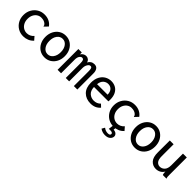

<svg xmlns="http://www.w3.org/2000/svg" viewBox="247 -1638 3006 3006"><g transform="rotate(45 1750.0 -135.5)"><path d="M283 11Q216 11 163.5 -20Q111 -51 80.5 -105Q50 -159 50 -228Q50 -297 80.5 -351.5Q111 -406 163 -437.5Q215 -469 282 -469Q341 -469 386.5 -446Q432 -423 460 -383L409 -330L403 -323L397 -329Q397 -337 394 -344.5Q391 -352 379 -364Q358 -383 333.5 -390.5Q309 -398 277 -398Q241 -398 209 -378Q177 -358 157.5 -320.5Q138 -283 138 -232Q138 -182 157.5 -144Q177 -106 211 -84.5Q245 -63 287 -63Q320 -63 350 -76.5Q380 -90 405 -119L454 -63Q419 -25 375 -7Q331 11 283 11Z M750 9Q688 9 639.5 -21.5Q591 -52 563 -106Q535 -160 535 -230Q535 -300 563 -354Q591 -408 639.5 -439Q688 -470 750 -470Q812 -470 860.5 -439Q909 -408 937 -354Q965 -300 965 -230Q965 -160 937 -106Q909 -52 860.5 -21.5Q812 9 750 9ZM750 -61Q805 -61 840.5 -108.5Q876 -156 876 -231Q876 -306 840.5 -353Q805 -400 750 -400Q695 -400 659.5 -353Q624 -306 624 -231Q624 -156 659.5 -108.5Q695 -61 750 -61Z M1035 0V-460H1111V-418Q1127 -443 1151 -457Q1175 -471 1200 -471Q1228 -471 1250.5 -454Q1273 -437 1280 -407Q1294 -437 1321 -454Q1348 -471 1382 -471Q1430 -471 1452 -437Q1474 -403 1472 -348V0H1395V-322Q1395 -360 1390.5 -378.5Q1386 -397 1377.5 -402.5Q1369 -408 1357 -408Q1340 -408 1325 -392.5Q1310 -377 1300.5 -352.5Q1291 -328 1291 -301V0H1216V-317Q1216 -371 1206.5 -389Q1197 -407 1172 -407Q1151 -407 1131.5 -380.5Q1112 -354 1112 -305V0Z M1772 10Q1671 10 1608.5 -51.5Q1546 -113 1546 -228Q1546 -305 1574.5 -359.5Q1603 -414 1651.5 -442.5Q1700 -471 1759 -471Q1811 -471 1854.5 -447Q1898 -423 1923.5 -374Q1949 -325 1949 -251Q1949 -242 1948.5 -231.5Q1948 -221 1947 -213H1628Q1632 -132 1675 -95Q1718 -58 1775 -58Q1809 -58 1838 -69.5Q1867 -81 1890 -106L1936 -62Q1876 10 1772 10ZM1631 -278H1864Q1864 -337 1834 -371Q1804 -405 1754 -405Q1709 -405 1674 -374.5Q1639 -344 1631 -278Z M2283 11Q2216 11 2163.5 -20Q2111 -51 2080.5 -105Q2050 -159 2050 -228Q2050 -297 2080.5 -351.5Q2111 -406 2163 -437.5Q2215 -469 2282 -469Q2341 -469 2386.5 -446Q2432 -423 2460 -383L2409 -330L2403 -323L2397 -329Q2397 -337 2394 -344.5Q2391 -352 2379 -364Q2358 -383 2333.5 -390.5Q2309 -398 2277 -398Q2241 -398 2209 -378Q2177 -358 2157.5 -320.5Q2138 -283 2138 -232Q2138 -182 2157.5 -144Q2177 -106 2211 -84.5Q2245 -63 2287 -63Q2320 -63 2350 -76.5Q2380 -90 2405 -119L2454 -63Q2419 -25 2375 -7Q2331 11 2283 11ZM2281 200Q2253 200 2226 192Q2199 184 2173 165L2202 115Q2242 148 2293 148Q2342 148 2342 116Q2342 101 2328.5 93.5Q2315 86 2292 86H2256L2267 0H2323L2318 42Q2360 45 2380.5 65Q2401 85 2401 109Q2401 145 2370.5 172.5Q2340 200 2281 200Z M2750 9Q2688 9 2639.5 -21.5Q2591 -52 2563 -106Q2535 -160 2535 -230Q2535 -300 2563 -354Q2591 -408 2639.5 -439Q2688 -470 2750 -470Q2812 -470 2860.5 -439Q2909 -408 2937 -354Q2965 -300 2965 -230Q2965 -160 2937 -106Q2909 -52 2860.5 -21.5Q2812 9 2750 9ZM2750 -61Q2805 -61 2840.5 -108.5Q2876 -156 2876 -231Q2876 -306 2840.5 -353Q2805 -400 2750 -400Q2695 -400 2659.5 -353Q2624 -306 2624 -231Q2624 -156 2659.5 -108.5Q2695 -61 2750 -61Z M3218 11Q3149 11 3103.5 -39Q3058 -89 3059 -199L3060 -460H3144V-199Q3144 -120 3171.5 -89Q3199 -58 3238 -58Q3284 -58 3317.5 -93Q3351 -128 3351 -203V-460H3436V-72Q3436 -53 3437 -35.5Q3438 -18 3446 0H3365Q3358 -17 3356.5 -33.5Q3355 -50 3355 -67Q3334 -29 3297.5 -9Q3261 11 3218 11Z"/></g></svg>

Font: Inconsolata Medium
Style: Regular
Weight: 500
Monospace: yes
Designer: Raph Levien, Cyreal, Brenton Simpson
Foundry: Raph Levien, Cyreal, Google
Version: Version 3.001; ttfautohint (v1.8.2.53-6de2)